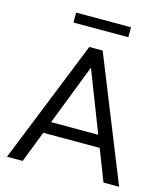

<svg xmlns="http://www.w3.org/2000/svg" viewBox="-128 -985 942 1084"><g transform="rotate(15 343.5 -443.5)"><path d="M303.5 -718.8H381.7L670.4 0H579L322.9 -659.4H362.7L106.6 0H15.1ZM152 -183.7V-253.1H533.6V-183.7ZM181.6 -887.2H502V-829H181.6Z"/></g></svg>

Font: Min Sans VF VF
Style: Regular
Weight: 400
Designer: Jinseong-Kim, NotoSansCJK, Nunito
Foundry: Jinseong-Kim
Version: Version 1.420;Glyphs 3.1.2 (3151)